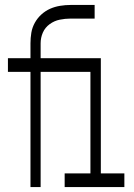

<svg xmlns="http://www.w3.org/2000/svg" viewBox="-20 -755 540 775"><path d="M103 0V-465H12V-520H103V-580Q103 -602 106.5 -623Q110 -644 120.5 -663Q131 -682 147 -696.5Q163 -711 182 -719.5Q201 -728 222.5 -731.5Q244 -735 265 -735H362V-680H265Q243 -680 221 -675.5Q199 -671 180.5 -657.5Q162 -644 153 -623.5Q144 -603 144 -580V-520H251V-465H144V0ZM241 0V-55H345V-465H251V-520H387V-55H482V0Z"/></svg>

Font: Iosevka SS04 Light
Style: Regular
Weight: 300
Monospace: yes
Designer: Belleve Invis
Foundry: Belleve Invis
Version: Version 19.0.0; ttfautohint (v1.8.4)